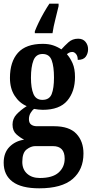

<svg xmlns="http://www.w3.org/2000/svg" viewBox="-21 -786 499 1042"><path d="M192 236Q95 236 47 200Q-1 164 -1 97Q-1 43 30.5 11Q62 -21 110 -28Q88 -39 67.5 -57.5Q47 -76 47 -110Q47 -142 69 -165.5Q91 -189 124 -210Q84 -227 58.5 -266.5Q33 -306 33 -363Q33 -451 76.5 -499.5Q120 -548 211 -548Q243 -548 267 -540Q291 -532 312 -518Q329 -537 350.5 -556.5Q372 -576 403 -576Q429 -576 443 -559Q457 -542 457 -519Q457 -496 444.5 -478.5Q432 -461 401 -461Q401 -482 391.5 -493Q382 -504 372 -504Q362 -504 355 -500.5Q348 -497 342 -492Q360 -472 373 -442.5Q386 -413 386 -368Q386 -289 344 -239.5Q302 -190 211 -190Q202 -190 187 -191.5Q172 -193 164 -195Q154 -188 145 -173Q136 -158 136 -139Q136 -119 148 -110Q160 -101 179 -101H272Q355 -101 393.5 -60Q432 -19 432 47Q432 135 373 185.5Q314 236 192 236ZM209 -244Q247 -244 259.5 -275.5Q272 -307 272 -365Q272 -425 259.5 -459Q247 -493 210 -493Q174 -493 160.5 -458Q147 -423 147 -364Q147 -308 160.5 -276Q174 -244 209 -244ZM195 180Q264 180 297 150.5Q330 121 330 75Q330 7 266 7H170Q147 7 123.5 25Q100 43 100 93Q100 133 126 156.5Q152 180 195 180ZM168 -616Q176 -637 189 -664Q202 -691 217.5 -718Q233 -745 247 -766H297V-753Q290 -722 279.5 -681.5Q269 -641 264 -606H168Z"/></svg>

Font: Noto Serif Thai ExtraCondensed
Style: Bold
Weight: 700
Width: 2
Designer: Monotype Design Team
Foundry: Monotype Imaging Inc.
Version: Version 2.002; ttfautohint (v1.8.4.7-5d5b)